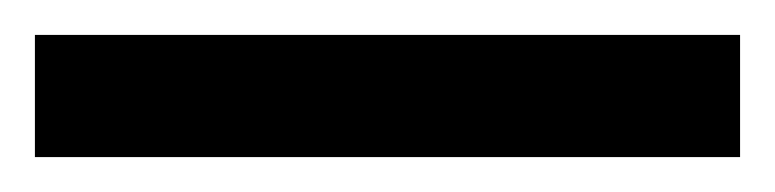

<svg xmlns="http://www.w3.org/2000/svg" viewBox="-22 70 444 110"><path d="M-2 160V90H402V160Z"/></svg>

Font: Noto Sans Tamil SemiCondensed ExtraBold
Style: Regular
Weight: 800
Width: 4
Designer: Jelle Bosma - Monotype Design Team
Foundry: Monotype Imaging Inc.
Version: Version 2.004; ttfautohint (v1.8.4.7-5d5b)